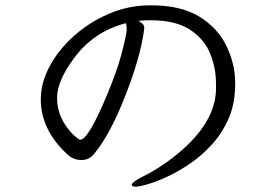

<svg xmlns="http://www.w3.org/2000/svg" viewBox="-20 -695 1040 720"><path d="M474 -2Q474 -11 510 -30Q607 -78 684 -152Q790 -255 790 -364Q790 -372 790 -380Q790 -442 767 -496.5Q744 -551 690.5 -585Q637 -619 545 -619H541Q519 -619 499 -617Q509 -611 515 -605.5Q521 -600 521 -588Q508 -484 450 -336Q392 -188 332 -117Q314 -95 285.5 -95Q257 -95 236 -113Q133 -206 133 -322Q133 -385 166.5 -447Q200 -509 257 -560Q314 -611 386.5 -642.5Q459 -674 537 -675H548Q657 -675 726 -633.5Q795 -592 828.5 -524Q862 -456 862 -382.5Q862 -309 839 -254.5Q816 -200 778.5 -157.5Q741 -115 697 -84.5Q653 -54 610.5 -34Q568 -14 535 -4.5Q502 5 488 5Q474 5 474 -2ZM452 -608Q331 -577 257 -476Q194 -391 194 -328.5Q194 -266 233 -215Q249 -194 263 -182.5Q277 -171 281 -171Q311 -171 381 -338Q420 -432 436.5 -495.5Q453 -559 454.5 -578Q456 -597 452 -608Z"/></svg>

Font: LXGW Bright TC
Style: Regular
Weight: 400
Designer: Christian Thalmann (Catharsis Fonts)
Foundry: LXGW / Christian Thalmann (Catharsis Fonts) / Fontworks Inc.
Version: Version 5.501